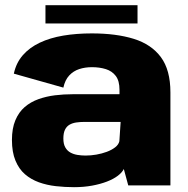

<svg xmlns="http://www.w3.org/2000/svg" viewBox="-20 -730 740 756"><path d="M271.5 7Q309.5 7 342.2 1Q375 -5 401 -15Q427 -25 444 -38Q461 -51 467.5 -64.5L485 0H651V-366Q651 -454.5 613.5 -505Q576 -555.5 506.8 -577Q437.5 -598.5 341.5 -598.5Q281 -598.5 229 -589.8Q177 -581 136.8 -562Q96.5 -543 70 -512.8Q43.5 -482.5 34.5 -440L229.5 -385Q236 -415 252.5 -432.8Q269 -450.5 292 -458Q315 -465.5 342 -465.5Q372 -465.5 396.8 -457.8Q421.5 -450 436 -430.8Q450.5 -411.5 450.5 -376.5V-359H266.5Q231 -359 196.5 -354.8Q162 -350.5 131.2 -339.5Q100.5 -328.5 77.2 -308.5Q54 -288.5 40.5 -256.5Q27 -224.5 27 -179Q27 -131 40.8 -97.8Q54.5 -64.5 78.2 -44Q102 -23.5 133.2 -12.2Q164.5 -1 200 3Q235.5 7 271.5 7ZM317 -117.5Q301 -117.5 285.2 -120Q269.5 -122.5 257 -129.5Q244.5 -136.5 237 -149.8Q229.5 -163 229.5 -184.5Q229.5 -206 235.8 -219Q242 -232 253.5 -238.8Q265 -245.5 280.5 -247.8Q296 -250 313.5 -250H455L450 -174Q447 -160.5 433.5 -150Q420 -139.5 400.5 -132.2Q381 -125 359.2 -121.2Q337.5 -117.5 317 -117.5ZM159 -637.5H521.5V-709.5H159Z"/></svg>

Font: Anybody UltraCondensed Thin ExtraBold
Style: Regular
Weight: 800
Version: Version 1.111